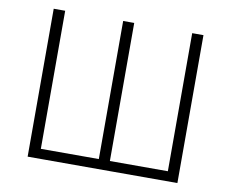

<svg xmlns="http://www.w3.org/2000/svg" viewBox="-79 -822 1110 923"><g transform="rotate(10 476.5 -361.0)"><path d="M111 -722H167V-48H450V-722H504V-48H787V-722H842V0H111Z"/></g></svg>

Font: Nebula Sans Light
Style: Regular
Weight: 300
Designer: Paul D. Hunt for Adobe (as Source Sans)
Foundry: Nebula Entertainment & Broadcasting LLC
Version: Version 1.010